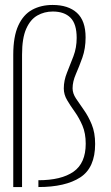

<svg xmlns="http://www.w3.org/2000/svg" viewBox="-20 -755 449 775"><path d="M33.5 0V-533.5Q33.5 -607.5 53.8 -651.8Q74 -696 109.8 -715.5Q145.5 -735 192.5 -735Q255.5 -735 290.5 -703.2Q325.5 -671.5 325.5 -604Q325.5 -559 312.5 -522.5Q299.5 -486 286.2 -455.8Q273 -425.5 273 -398.5Q273 -378 286.8 -357.2Q300.5 -336.5 318.5 -311.2Q336.5 -286 350.2 -252.8Q364 -219.5 364 -174Q364 -78 304 -39Q244 0 135 0V-27.5Q227.5 -27.5 276.8 -62Q326 -96.5 326 -175Q326 -217 312.8 -248Q299.5 -279 281.8 -303.8Q264 -328.5 250.8 -351Q237.5 -373.5 237.5 -398Q237.5 -430 250.5 -462Q263.5 -494 276.5 -528.2Q289.5 -562.5 289.5 -602Q289.5 -658.5 264.5 -683.5Q239.5 -708.5 193 -708.5Q159 -708.5 130.8 -692.5Q102.5 -676.5 85.8 -638.8Q69 -601 69 -534.5V0Z"/></svg>

Font: Anybody ExtraLight
Style: Regular
Weight: 200
Designer: Tyler Finck
Foundry: Etcetera Type Company
Version: Version 1.010; ttfautohint (v1.8.3) -l 8 -r 50 -G 200 -x 14 